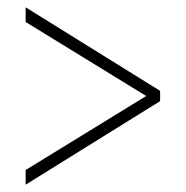

<svg xmlns="http://www.w3.org/2000/svg" viewBox="-20 -620 508 524"><path d="M50 -156 379 -358 50 -560V-600L417 -372V-344L50 -116Z"/></svg>

Font: Noto Serif Sinhala Condensed ExtraLight
Style: Regular
Weight: 200
Width: 3
Designer: Jelle Bosma - Monotype Design Team
Foundry: Monotype Imaging Inc.
Version: Version 2.007; ttfautohint (v1.8.4.7-5d5b)